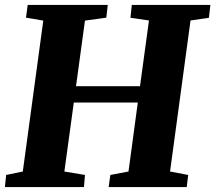

<svg xmlns="http://www.w3.org/2000/svg" viewBox="-23 -763 878 783"><path d="M-3 0 2 -49.5 70 -63.5 153.5 -679 83 -691 90 -743H416.5L410.5 -691L323.5 -679L287 -411.5H548L584.5 -679.5L509 -690.5L514.5 -743H835L829 -690.5L754 -679.5L670.5 -63.5L744.5 -49.5L738.5 0H420L427 -49.5L501 -63.5L539 -345H278L239.5 -63.5L323.5 -49.5L319.5 0Z"/></svg>

Font: Merriweather 24pt Black
Style: Italic
Weight: 900
Italic angle: -7.8°
Designer: Eben Sorkin
Foundry: Eben Sorkin
Version: Version 2.101